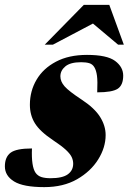

<svg xmlns="http://www.w3.org/2000/svg" viewBox="-40 -752 528 787"><path d="M91 -143.5Q88 -69 106 -43.5Q115 -31 130 -26.2Q145 -21.5 167 -21.5Q216 -21.5 238 -37.5Q260 -53.5 260 -81Q260 -95 253.8 -108.2Q247.5 -121.5 229.8 -138Q212 -154.5 176.5 -178Q123.5 -213.5 103 -246.8Q82.5 -280 82.5 -322.5Q82.5 -379 109.8 -425.2Q137 -471.5 189.5 -499.2Q242 -527 316.5 -527Q398.5 -527 431.8 -502.2Q465 -477.5 465 -442Q465 -403 442.5 -388.2Q420 -373.5 358.5 -373.5Q360.5 -419.5 357.5 -441.5Q354.5 -463.5 347 -476Q339.5 -489 326 -493Q312.5 -497 292.5 -497Q248.5 -497 228 -480Q207.5 -463 207.5 -439Q207.5 -417.5 225 -397.8Q242.5 -378 295 -343.5Q347.5 -309 370.2 -272.8Q393 -236.5 393 -198.5Q393 -147.5 362.5 -98.5Q332 -49.5 275.8 -17.2Q219.5 15 141.5 15Q55.5 15 17.8 -8.2Q-20 -31.5 -20 -70Q-20 -108 3.2 -125.8Q26.5 -143.5 91 -143.5ZM143.5 -569 303.5 -732H408L467.5 -569H444L341 -655.5L177 -569Z"/></svg>

Font: Newsreader 72pt ExtraBold
Style: Italic
Weight: 800
Italic angle: -17°
Designer: Hugues Gentile
Foundry: Production Type
Version: Version 1.003; ttfautohint (v1.8.3)